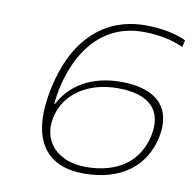

<svg xmlns="http://www.w3.org/2000/svg" viewBox="-78 -757 841 843"><g transform="rotate(10 343.0 -335.0)"><path d="M505 -679C321 -679 191 -558 144 -337C96 -114 170 9 349 9C510 9 618 -68 648 -205C676 -340 600 -416 442 -416C309 -416 218 -358 172 -270H169C182 -423 267 -649 499 -649C565 -649 629 -637 679 -613L686 -644C642 -666 575 -679 505 -679ZM175 -210C199 -323 305 -386 433 -386C574 -386 637 -322 613 -207C588 -88 494 -21 353 -21C223 -21 152 -105 175 -210Z"/></g></svg>

Font: LT Wave Text Thin Italic
Style: Regular
Weight: 100
Designer: Daniel Lyons
Version: Version 2.5 (Glyphs App)